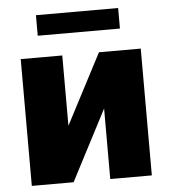

<svg xmlns="http://www.w3.org/2000/svg" viewBox="-51 -754 705 800"><g transform="rotate(-5 301.0 -353.5)"><path d="M377 -530.3H551.8V0H377.9V-294.9L224.6 0H49.8V-530.3H223.6V-236.3ZM472.7 -621.1H128.9V-707H472.7Z"/></g></svg>

Font: Pretendard Std Black
Style: Regular
Weight: 900
Designer: Base glyphs from Inter by Rasmus Andersson; Hangeul glyphs from Noto Sans CJK(Source Han Sans) by Jang Soo-young and Kan
Foundry: Kil Hyung-jin
Version: Version 1.309